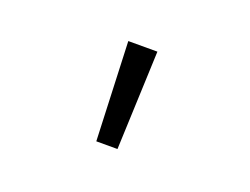

<svg xmlns="http://www.w3.org/2000/svg" viewBox="-51 -818 532 409"><g transform="rotate(20 215.0 -614.0)"><path d="M191 -502 182 -726H248L239 -502Z"/></g></svg>

Font: Panamera Light
Style: Regular
Weight: 300
Designer: Bastien Sozeau
Foundry: NBR — Bastien Sozeau
Version: Version 3.002; ttfautohint (v1.8.4.7-5d5b);gftools[0.9.33]